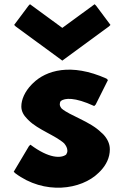

<svg xmlns="http://www.w3.org/2000/svg" viewBox="-20 -867 588 909"><path d="M124 -182 117 -175 45 -54 52 -47C190 57 365 32 447 -49L448 -50L455 -57C483 -86 500 -121 500 -160C500 -188 487 -212 468 -232C467 -233 468 -231 467 -232V-233L459 -240C407 -292 310 -320 272 -353C267 -359 263 -366 263 -373C263 -378 264 -384 268 -389C287 -403 333 -408 426 -365L433 -372L491 -488L484 -495C316 -570 198 -534 136 -473L129 -466C98 -434 81 -396 81 -363C81 -340 92 -321 109 -304L116 -297C160 -253 244 -225 284 -188C293 -177 299 -166 299 -153C299 -147 297 -141 293 -135C269 -117 212 -116 124 -182ZM122 -847 115 -840 47 -749 54 -742 275 -580 496 -742 503 -749 435 -840 428 -847 275 -735Z"/></svg>

Font: Hussar Woodtype
Style: Blk
Weight: 900
Foundry: Cannot Into Space Fonts
Version: Version 1.07